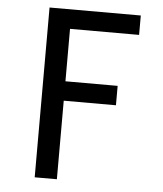

<svg xmlns="http://www.w3.org/2000/svg" viewBox="-53 -781 705 828"><g transform="rotate(5 300.0 -367.5)"><path d="M128 0V-735H523V-651H224V-424H450V-340H224V0Z"/></g></svg>

Font: Iosevka SS04 Medium Extended
Style: Regular
Weight: 500
Width: 7
Monospace: yes
Designer: Belleve Invis
Foundry: Belleve Invis
Version: Version 19.0.0; ttfautohint (v1.8.4)